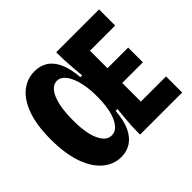

<svg xmlns="http://www.w3.org/2000/svg" viewBox="-160 -867 1078 1078"><g transform="rotate(-45 379.5 -328.0)"><path d="M238 15Q178 15 130 -25.5Q82 -66 54.5 -144Q27 -222 27 -336Q27 -448 54 -522.5Q81 -597 127.5 -634Q174 -671 233 -671Q277 -671 310.5 -650Q344 -629 365 -584Q386 -539 392 -465H406Q403 -502 400 -534.5Q397 -567 396 -595Q395 -623 395 -646V-660H535V0H401V-24Q401 -48 402.5 -75.5Q404 -103 407 -132.5Q410 -162 413 -191H398Q393 -120 371.5 -74.5Q350 -29 316 -7Q282 15 238 15ZM456 0V-128H735V0ZM286 -109Q304 -109 319 -119Q334 -129 346 -148Q358 -167 366 -192.5Q374 -218 378 -249.5Q382 -281 382 -316V-333Q382 -363 378 -394Q374 -425 366 -452Q358 -479 346 -499.5Q334 -520 319 -532Q304 -544 285 -544Q255 -544 234 -517Q213 -490 202 -440Q191 -390 191 -319Q191 -259 201.5 -211.5Q212 -164 233.5 -136.5Q255 -109 286 -109ZM456 -276V-393H699V-276ZM456 -532V-660H735V-532Z"/></g></svg>

Font: Bricolage Grotesque 72pt SemiCondensed ExtraBold
Style: Regular
Weight: 800
Width: 4
Designer: Mathieu Triay
Foundry: Atelier Triay
Version: Version 1.001;gftools[0.9.33.dev8+g029e19f]